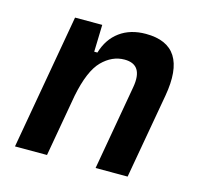

<svg xmlns="http://www.w3.org/2000/svg" viewBox="-83 -618 751 710"><g transform="rotate(15 293.0 -263.5)"><path d="M31.7 0 123 -517.6H227.1L224.1 -414.1H236.3Q252.4 -468.3 292.7 -497.8Q333 -527.3 392.1 -527.3Q556.2 -527.3 520.5 -325.2L462.9 0H340.3L397.5 -325.2Q413.1 -415 340.3 -415Q293 -415 254.6 -376.2Q216.3 -337.4 196.3 -237.8L154.3 0Z"/></g></svg>

Font: Cascadia Code NF SemiBold
Style: Italic
Weight: 600
Italic angle: -10°
Monospace: yes
Designer: Aaron Bell
Foundry: Saja Typeworks
Version: Version 2404.023; ttfautohint (v1.8.4)